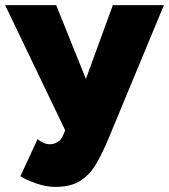

<svg xmlns="http://www.w3.org/2000/svg" viewBox="-20 -520 662 752"><path d="M196 212Q161 212 122 198.5Q83 185 60 170L127 25Q138 34 150.5 39.5Q163 45 174 45Q190 45 204.5 37Q219 29 227 10L287 -130L422 -500H622L407 18Q384 74 359 118Q334 162 296.5 187Q259 212 196 212ZM240 0 0 -500H200L349 -130L410 0Z"/></svg>

Font: Figtree Light Black
Style: Regular
Weight: 900
Version: Version 2.000